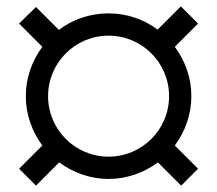

<svg xmlns="http://www.w3.org/2000/svg" viewBox="-20 -602 682 603"><path d="M131 -300C131 -405 216 -490 321 -490C426 -490 511 -405 511 -300C511 -195 426 -110 321 -110C216 -110 131 -195 131 -300ZM61 -300C61 -242 81 -188 113 -145L40 -72L93 -19L166 -92C209 -60 263 -40 321 -40C379 -40 433 -60 476 -92L549 -19L602 -72L529 -145C561 -188 581 -242 581 -300C581 -358 561 -412 529 -455L602 -528L548 -582L475 -509C432 -541 379 -560 321 -560C262 -560 208 -541 165 -508L93 -580L40 -528L113 -455C81 -412 61 -358 61 -300Z"/></svg>

Font: Gauge
Style: Italic
Weight: 400
Italic angle: -80°
Designer: Daniel Pimley
Foundry: Daniel Pimley
Version: Version 1.000;PS 001.001;hotconv 1.0.56